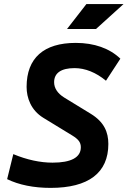

<svg xmlns="http://www.w3.org/2000/svg" viewBox="-20 -914 627 944"><path d="M229 9.8C415 9.8 512.7 -64 512.7 -206.1C512.7 -264.6 491.7 -314.5 426.3 -354.5L295.4 -434.6C263.2 -454.6 246.1 -480.5 246.1 -509.8C246.1 -555.2 280.8 -579.1 346.7 -579.1C398.9 -579.1 452.1 -557.6 501 -517.1L571.8 -625.5C519 -676.3 443.4 -703.1 352.5 -703.1C195.3 -703.1 110.8 -628.9 110.8 -486.8C110.8 -433.6 131.8 -372.1 193.4 -334.5L335 -248C365.2 -229.5 377.4 -214.4 377.4 -189.9C377.4 -140.1 330.1 -114.3 238.3 -114.3C177.7 -114.3 111.8 -128.4 45.4 -156.2L15.1 -33.2C72.8 -4.9 146 9.8 229 9.8ZM309.6 -771.5H452.1L587.4 -894H404.8Z"/></svg>

Font: Cascadia Code NF
Style: Bold Italic
Weight: 700
Italic angle: -10°
Monospace: yes
Designer: Aaron Bell
Foundry: Saja Typeworks
Version: Version 2404.023